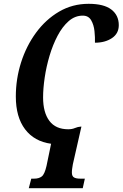

<svg xmlns="http://www.w3.org/2000/svg" viewBox="-20 -747 643 1007"><path d="M131 240 144 190H159Q184 190 199 178.5Q214 167 224 123L248 7Q160 -5 111.5 -69Q63 -133 63 -241Q63 -333 90.5 -419.5Q118 -506 169 -575.5Q220 -645 290 -686Q360 -727 445 -727Q525 -727 564 -697Q603 -667 603 -615Q603 -571 567 -547Q531 -523 478 -523Q479 -551 475.5 -584Q472 -617 458 -641Q444 -665 414 -665Q373 -665 340 -636Q307 -607 282 -559.5Q257 -512 240 -455Q223 -398 214.5 -340.5Q206 -283 206 -236Q206 -157 239 -113Q272 -69 338 -69Q358 -69 373 -75.5Q388 -82 404 -83H407L362 115Q360 128 358.5 137.5Q357 147 357 158Q357 177 368 183.5Q379 190 401 190H425L414 240Z"/></svg>

Font: Noto Serif ExtraCondensed
Style: Bold Italic
Weight: 700
Width: 2
Italic angle: -12°
Designer: Monotype Design Team
Foundry: Monotype Imaging Inc.
Version: Version 2.013; ttfautohint (v1.8.4.7-5d5b)